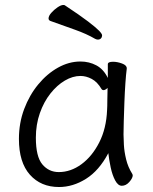

<svg xmlns="http://www.w3.org/2000/svg" viewBox="-20 -733 615 771"><path d="M390 -591Q390 -584 385.5 -579Q381 -574 373 -574Q368 -574 362 -577Q328 -597 280 -614Q232 -631 182 -649Q175 -652 175 -659Q175 -669 186 -681.5Q197 -694 211 -703.5Q225 -713 234 -713Q238 -713 240 -712Q302 -671 334 -646.5Q366 -622 378 -609.5Q390 -597 390 -591ZM489 -457Q486 -435 483.5 -398.5Q481 -362 479.5 -321.5Q478 -281 477 -246Q476 -211 476 -193Q476 -179 477.5 -151.5Q479 -124 486.5 -93Q494 -62 511 -35Q513 -31 513 -29Q513 -18 499.5 -2.5Q486 13 469 13Q454 13 442.5 -8.5Q431 -30 424.5 -60.5Q418 -91 415 -118Q378 -48 325.5 -15Q273 18 217 18Q144 18 100 -31.5Q56 -81 56 -175Q56 -239 77 -295Q98 -351 133.5 -394Q169 -437 213 -461.5Q257 -486 303 -486Q338 -486 367 -470.5Q396 -455 413 -420V-475Q413 -485 434 -485Q451 -485 470 -478Q489 -471 489 -459ZM412 -380Q403 -371 395 -371Q391 -371 388 -375Q371 -404 348.5 -416Q326 -428 303 -428Q272 -428 240.5 -409.5Q209 -391 182.5 -357.5Q156 -324 140 -278.5Q124 -233 124 -180Q124 -104 150 -73Q176 -42 216 -42Q264 -42 307 -73.5Q350 -105 378.5 -161Q407 -217 410 -291Q411 -305 411 -330Q411 -355 412 -380Z"/></svg>

Font: Klee One SemiBold
Style: Regular
Weight: 600
Designer: Fontworks Inc.
Foundry: Fontworks Inc.
Version: Version 1.00;January 12, 2022;FontCreator 13.0.0.2683 64-bit